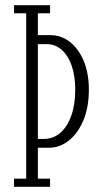

<svg xmlns="http://www.w3.org/2000/svg" viewBox="-20 -720 410 740"><path d="M110 -150.5V-184.5H148Q185.5 -184.5 212.8 -208.2Q240 -232 255 -274.8Q270 -317.5 270 -374.5Q270 -427.5 256.2 -467Q242.5 -506.5 217.5 -528.2Q192.5 -550 159 -550H110V-584.5H175Q215.5 -584.5 249 -558.8Q282.5 -533 302.5 -485.5Q322.5 -438 322.5 -374Q322.5 -307.5 301.8 -257.2Q281 -207 246 -178.8Q211 -150.5 168 -150.5ZM34 0V-31.5H81V-669H34V-700H173V-669H126V-31.5H173V0Z"/></svg>

Font: Imbue Thin 10pt ExtraLight
Style: Regular
Weight: 250
Version: Version 1.102